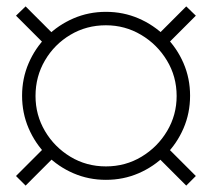

<svg xmlns="http://www.w3.org/2000/svg" viewBox="-20 -660 662 600"><path d="M311 -98Q257 -98 209.5 -118.5Q162 -139 126 -175.2Q90 -211.5 69.5 -259Q49 -306.5 49 -361Q49 -415 69.5 -462.5Q90 -510 126 -546Q162 -582 209.5 -602.5Q257 -623 311 -623Q365.5 -623 413 -602.5Q460.5 -582 496.8 -546Q533 -510 553.5 -462.5Q574 -415 574 -361Q574 -306.5 553.5 -259Q533 -211.5 496.8 -175.2Q460.5 -139 413 -118.5Q365.5 -98 311 -98ZM60 -80 30 -110 126 -206 156 -176ZM127 -514 30 -611 60 -640 156 -544ZM562 -80 466 -176 496 -206 592 -110ZM311 -140Q372 -140 422.2 -170.2Q472.5 -200.5 502.2 -250.5Q532 -300.5 532 -360Q532 -421 501.5 -471.2Q471 -521.5 420.8 -551.2Q370.5 -581 311 -581Q250 -581 200 -551.2Q150 -521.5 120.5 -471.2Q91 -421 91 -360Q91 -300.5 120.5 -250.5Q150 -200.5 200 -170.2Q250 -140 311 -140ZM495 -514 466 -544 562 -640 592 -611Z"/></svg>

Font: Manrope ExtraLight
Style: Regular
Weight: 200
Designer: Mikhail Sharanda
Foundry: Mikhail Sharanda
Version: Version 4.505